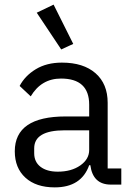

<svg xmlns="http://www.w3.org/2000/svg" viewBox="-20 -799 574 831"><path d="M245 -585 139 -744 212 -779 297 -609ZM505 0H460Q382 0 371 -84H366Q332 12 217 12Q136 12 90 -30Q44 -72 44 -144Q44 -295 264 -295H366V-346Q366 -459 244 -459Q159 -459 113 -382L65 -427Q88 -471 135 -499.5Q182 -528 248 -528Q341 -528 393.5 -482Q446 -436 446 -354V-70H505ZM230 -56Q289 -56 327.5 -83Q366 -110 366 -150V-235H260Q128 -235 128 -157V-136Q128 -98 155.5 -77Q183 -56 230 -56Z"/></svg>

Font: Aneliza
Style: Regular
Weight: 400
Designer: Mike Abbink, Paul van der Laan, Pieter van Rosmalen
Foundry: Bold Monday
Version: Version 3.0